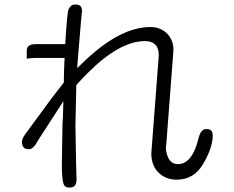

<svg xmlns="http://www.w3.org/2000/svg" viewBox="-20 -785 1040 855"><path d="M306.6 -764.2Q292.5 -760.7 284.7 -741.2Q278.8 -726.1 270.5 -588.4H138.7Q115.7 -588.4 106.4 -579.1Q99.1 -571.8 99.1 -557.6V-523.4Q114.3 -526.9 138.7 -526.9H267.6L265.1 -469.2L264.2 -417.5L210.4 -348.1L103.5 -202.6Q88.9 -184.1 83.3 -172.6Q77.6 -161.1 77.6 -154.8Q77.6 -148.4 78.6 -143.1Q81.5 -129.4 91.3 -124Q98.6 -120.6 110.4 -120.6Q124 -120.6 139.2 -142.6Q144 -149.9 149.4 -159.7L262.2 -334.5L260.3 -265.1L258.3 -232.9L255.4 -51.8Q255.4 10.3 262.7 33.2Q264.6 39.6 268.6 43.5Q275.4 50.3 290 50.3Q304.7 50.3 312 43Q320.8 34.2 320.8 13.7L318.8 -55.7L315.9 -228.5L319.8 -406.2Q346.2 -435.5 369.1 -458.5Q512.2 -602.1 626 -602.1Q655.8 -602.1 671.4 -586.4Q687 -570.8 687 -541V-540.5L686 -523.4L653.8 -102.1Q653.8 -48.3 685.8 -16.6Q717.8 15.1 766.6 15.1Q843.8 15.1 884.8 -55.2Q927.2 -127.9 927.2 -181.6Q927.2 -196.8 920.4 -203.6Q913.6 -210.4 898.4 -210.4Q887.7 -210.4 879.9 -202.6Q870.1 -192.9 864.3 -170.4Q848.1 -103 819.8 -74.7Q799.3 -54.2 772.5 -54.2Q752.4 -54.2 739.7 -66.9Q732.4 -74.2 727.5 -85.9Q718.8 -108.9 718.8 -126Q718.8 -131.3 719.2 -133.8L720.2 -138.2L752.4 -562Q752.4 -603.5 727.5 -631.8Q697.8 -664.6 649.4 -664.6Q510.3 -664.6 343.3 -500.5L323.7 -481.4L327.6 -534.2L341.3 -697.3L345.2 -735.8Q345.2 -751 338.4 -757.8Q335 -761.2 329.1 -763.2Q323.2 -765.1 316.7 -765.1Q310.1 -765.1 306.6 -764.2Z"/></svg>

Font: YuPearl-ExtraLight
Style: ExtraLight
Weight: 200
Designer: Max Yao
Foundry: Max-Everyday
Version: Version 1.011; ttfautohint (v1.8.3)